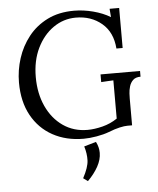

<svg xmlns="http://www.w3.org/2000/svg" viewBox="-52 -583 677 822"><g transform="rotate(-5 286.0 -172.0)"><path d="M290.8 12.1Q215.3 12.1 157.7 -19.6Q100.1 -51.3 67.7 -110.4Q35.2 -169.4 35.2 -251.6Q35.2 -304.4 51.5 -355.3Q67.8 -406.3 100.5 -447.6Q133.1 -488.8 182.1 -513.2Q231 -537.6 296.7 -537.6Q337 -537.6 378.8 -526.6Q420.6 -515.6 452.1 -496.5L449.2 -532.5H490.3V-360.5H463.5Q458.4 -430.9 412.9 -469.2Q367.4 -507.5 301.8 -507.5Q248.6 -507.5 204.8 -476.9Q161 -446.3 134.9 -392.6Q108.9 -338.8 108.9 -268.8Q108.9 -198 134.4 -142.6Q159.9 -87.3 205.4 -55.7Q250.8 -24.2 310.2 -24.2Q339.9 -24.2 374.8 -33Q409.6 -41.8 438.6 -61.6V-153.3Q438.6 -171.3 438.6 -189.6Q438.6 -207.9 438.6 -225.9Q425.7 -225.5 412.4 -224.6Q399 -223.7 386.1 -223V-256H555.9V-231.4Q534.7 -231.4 523.5 -220.6Q512.3 -209.8 507.7 -194.2Q503.1 -178.6 502.4 -164.1Q501.7 -149.6 501.7 -141.9V-27.1H481.5Q469 -27.1 448.3 -22.6Q427.6 -18 400.4 -7.3Q377.3 1.5 346.5 6.8Q315.7 12.1 290.8 12.1ZM292.6 194.4 273.2 180.4Q297.4 135.3 298.5 106Q299.6 76.6 289.7 45.1L341.4 30.1Q353.5 53.5 353.5 78.1Q353.5 106.7 337.2 136.4Q320.9 166.1 292.6 194.4Z"/></g></svg>

Font: Parastoo
Style: Regular
Weight: 400
Foundry: Saber Rastikerdar (saber.rastikerdar@gmail.com)
Version: Version 3.000